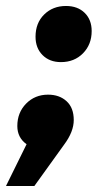

<svg xmlns="http://www.w3.org/2000/svg" viewBox="-71 -497 339 643"><path d="M236 -393Q236 -348 207 -318.5Q178 -289 133 -289Q95 -289 71.5 -312.5Q48 -336 48 -374Q48 -420 77 -448.5Q106 -477 150 -477Q189 -477 212.5 -454Q236 -431 236 -393ZM176 -95Q176 -56 144 -13L44 126H-51L18 -14Q-13 -36 -13 -75Q-13 -120 16.5 -150Q46 -180 90 -180Q128 -180 152 -158Q176 -136 176 -95Z"/></svg>

Font: TypoPRO Montserrat Alternates
Style: Italic
Weight: 800
Italic angle: -11.3°
Designer: Julieta Ulanovsky
Foundry: Julieta Ulanovsky
Version: Version 6.001